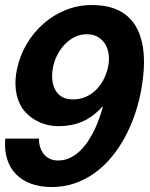

<svg xmlns="http://www.w3.org/2000/svg" viewBox="-23 -734 600 767"><path d="M132.8 -180.2Q132.3 -162.6 137.2 -146.7Q142.1 -130.9 151.6 -118.9Q161.1 -106.9 175.5 -99.9Q189.9 -92.8 208.5 -92.8Q234.4 -92.8 256.3 -103.3Q278.3 -113.8 296.4 -131.1Q314.5 -148.4 329.1 -170.7Q343.8 -192.9 355 -216.6Q366.2 -240.2 374.3 -263.7Q382.3 -287.1 387.7 -306.2L386.2 -308.1Q347.7 -266.1 305.2 -248Q262.7 -230 211.4 -230Q166 -230 127.7 -249.3Q89.4 -268.6 65.9 -301.8Q44.9 -334.5 40.3 -375Q35.6 -415.5 44.9 -458Q56.2 -511.7 83.7 -558.3Q111.3 -605 150.9 -639.6Q190.4 -674.3 239.7 -694.1Q289.1 -713.9 344.2 -713.9Q397.5 -713.9 434.8 -699.5Q472.2 -685.1 496.6 -659.4Q521 -633.8 533.9 -599.1Q546.9 -564.5 550.5 -524.4Q554.2 -484.4 550 -440.2Q545.9 -396 536.6 -352.1Q527.3 -309.1 511.5 -265.1Q495.6 -221.2 473.1 -180.7Q450.7 -140.1 421.1 -104.7Q391.6 -69.3 355.5 -43.2Q319.3 -17.1 276.4 -2Q233.4 13.2 183.6 13.2Q138.2 13.2 102.1 0.2Q65.9 -12.7 41.5 -37.4Q17.1 -62 5.6 -98.1Q-5.9 -134.3 -2 -180.2ZM268.1 -336.9Q296.9 -336.9 320.3 -347.4Q343.8 -357.9 361.6 -376Q379.4 -394 391.4 -417.5Q403.3 -440.9 408.7 -466.8Q414.1 -491.2 411.4 -514.6Q408.7 -538.1 397.9 -556.4Q387.2 -574.7 368.7 -585.9Q350.1 -597.2 323.2 -597.2Q297.9 -597.2 275.6 -586.2Q253.4 -575.2 236.1 -557.1Q218.8 -539.1 206.8 -516.1Q194.8 -493.2 189.5 -469.2Q184.1 -444.3 185.5 -420.7Q187 -397 196 -378.2Q205.1 -359.4 222.9 -348.1Q240.7 -336.9 268.1 -336.9Z"/></svg>

Font: XB Khoramshahr
Style: Bold Italic
Weight: 700
Italic angle: -12°
Designer: Behnam
Foundry: Irmug
Version: Version 8.005 2009